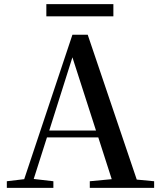

<svg xmlns="http://www.w3.org/2000/svg" viewBox="-20 -908 775 928"><path d="M204 -829H528V-888H204ZM330 -631 444 -277H218ZM414 0H725V-32L641 -40L404 -740H330L97 -42L13 -32V0H238V-32L143 -43L207 -244H455L520 -42L414 -32Z"/></svg>

Font: Noto Serif CJK HK SemiBold
Style: Regular
Weight: 600
Designer: Ryoko NISHIZUKA 西塚涼子 (kana & ideographs); Frank Grießhammer (Latin, Greek & Cyrillic); Wenlong ZHANG 张文龙 (bopomofo); San
Foundry: Adobe
Version: Version 2.001;hotconv 1.1.0;makeotfexe 2.6.0